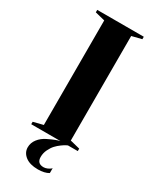

<svg xmlns="http://www.w3.org/2000/svg" viewBox="-224 -764 833 1018"><g transform="rotate(30 192.5 -255.0)"><path d="M110 -670 50 -685V-700H335V-685L275 -670V-30L335 -15V0H275Q271 2 264.5 5Q258 8 242 19.5Q226 31 213.5 44.5Q201 58 190.5 79.5Q180 101 180 125Q180 165 220 165Q231 165 242.5 160Q254 155 260 150L265 145V175Q240 190 200 190Q150 190 122.5 168.5Q95 147 95 115Q95 87 113 64Q131 41 159 27.5Q187 14 201.5 8.5Q216 3 229 0H50V-15L110 -30Z"/></g></svg>

Font: Yeseva One
Style: Regular
Weight: 400
Designer: Jovanny Lemonad
Foundry: Jovanny Lemonad
Version: Version 2.000